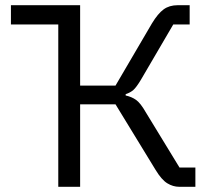

<svg xmlns="http://www.w3.org/2000/svg" viewBox="-20 -718 813 738"><path d="M204 -624H22V-698H288V-389H424L564 -628Q587 -666 609 -682Q631 -698 663 -698H709V-624H646L522 -412Q504 -382 492.5 -372Q481 -362 463 -356V-351Q486 -346 503 -334Q520 -322 540 -287L670 -74H731V0H669Q645 0 623 -13.5Q601 -27 578 -65L424 -317H288V0H204Z"/></svg>

Font: IBM Plex Sans
Style: Regular
Weight: 400
Designer: Mike Abbink, Paul van der Laan, Pieter van Rosmalen
Foundry: Bold Monday
Version: Version 3.005